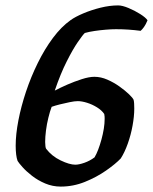

<svg xmlns="http://www.w3.org/2000/svg" viewBox="-20 -690 566 710"><path d="M204.5 0Q174.5 0 147.2 -11.5Q120 -23 98.2 -40Q76.5 -57 62.8 -72.5Q49 -88 45 -95Q41.5 -104.5 39.8 -118.5Q38 -132.5 38 -151Q38 -193 48 -244.8Q58 -296.5 76.2 -351.2Q94.5 -406 119.8 -457.2Q145 -508.5 175.8 -549.8Q206.5 -591 241 -615.5Q258.5 -628 288 -640.5Q317.5 -653 351.5 -661.5Q385.5 -670 417 -670Q432 -670 455 -660.5Q478 -651 498.5 -638Q519 -625 525.5 -615Q519.5 -600 512.5 -590.2Q505.5 -580.5 500 -576Q477 -579 454.5 -580.5Q432 -582 409 -582Q392 -582 371 -580.2Q350 -578.5 329.8 -575.5Q309.5 -572.5 293.5 -568Q286.5 -561.5 268 -534.8Q249.5 -508 226.8 -463Q204 -418 182.5 -355Q201.5 -365 228.2 -376.8Q255 -388.5 282.2 -397.2Q309.5 -406 329 -406Q353 -406 377 -395.5Q401 -385 422 -370Q443 -355 457 -341.5Q471 -328 474 -321Q475.5 -315.5 476 -307Q476.5 -298.5 476.5 -288Q476.5 -260 470.2 -225.5Q464 -191 452.5 -158.8Q441 -126.5 426.5 -104Q407.5 -84 372.5 -59.5Q337.5 -35 294.2 -17.5Q251 0 204.5 0ZM258.5 -81Q272 -81 292 -88Q312 -95 329.5 -108Q336.5 -119.5 343 -136.5Q349.5 -153.5 355 -173.5Q360.5 -193.5 363.8 -213.5Q367 -233.5 367 -250.5Q367 -254.5 366.8 -258.8Q366.5 -263 365.5 -268.5Q356 -282.5 338.5 -293.2Q321 -304 301.8 -310Q282.5 -316 267.5 -316Q256 -316 237.8 -312.2Q219.5 -308.5 201.5 -304Q183.5 -299.5 171 -295Q164.5 -278 158.8 -254.5Q153 -231 150 -207.2Q147 -183.5 147 -165Q147 -156.5 148 -149.2Q149 -142 150.5 -140Q171.5 -112.5 204.2 -96.8Q237 -81 258.5 -81Z"/></svg>

Font: Texturina Medium
Style: Italic
Weight: 500
Italic angle: -11°
Designer: Guillermo Torres Carreño
Foundry: Omnibus-Type
Version: Version 1.002